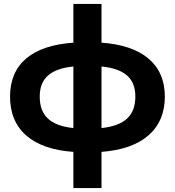

<svg xmlns="http://www.w3.org/2000/svg" viewBox="-20 -762 889 976"><path d="M818 -271C818 -437 701 -531 496 -545V-742H353V-545C145 -531 31 -438 31 -271C31 -101 147 -4 353 10V194H496V10C701 -5 818 -103 818 -271ZM182 -271C182 -361 233 -412 353 -424V-111C233 -124 182 -176 182 -271ZM496 -111V-424C616 -412 668 -362 668 -271C668 -176 616 -124 496 -111Z"/></svg>

Font: AWKNG-Font
Style: Bold
Weight: 700
Designer: Awakening Church
Foundry: Awakening Church
Version: Version 1.700;PS 001.700;hotconv 1.0.88;makeotf.lib2.5.64775